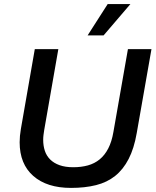

<svg xmlns="http://www.w3.org/2000/svg" viewBox="-20 -908 760 938"><path d="M327 10Q209 10 142.5 -48.5Q76 -107 76 -213Q76 -243 82 -278L150 -668H265L196 -273Q194 -260 192.5 -248.5Q191 -237 191 -225Q191 -196 199 -171.5Q207 -147 225 -129Q243 -111 271 -101Q299 -91 338 -91Q377 -91 409.5 -100Q442 -109 467 -129.5Q492 -150 509 -183Q526 -216 534 -263L605 -668H720L648 -258Q635 -183 608.5 -131.5Q582 -80 542.5 -48.5Q503 -17 449 -3.5Q395 10 327 10ZM408 -735 506 -888H617L486 -735Z"/></svg>

Font: Celebes SemiBold
Style: Italic
Weight: 600
Italic angle: -10°
Designer: Anugrah Pasau
Foundry: Lafontype
Version: Version 1.000; ttfautohint (v1.8.4)